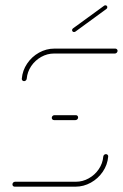

<svg xmlns="http://www.w3.org/2000/svg" viewBox="-20 -701 461 721"><path d="M377.8 -122.2Q381.5 -122.2 384.1 -119.6Q386.7 -117 386.3 -113Q383.7 -82.2 366.1 -56.3Q348.5 -30.4 321.3 -15.2Q294.1 0 263.3 0H35.2Q31.5 0 29.1 -2.4Q26.7 -4.8 26.7 -8.5Q26.7 -12.6 29.6 -15.6Q32.6 -18.5 36.7 -18.5H264.8Q290.4 -18.5 313.3 -31.3Q336.3 -44.1 350.9 -65.7Q365.6 -87.4 367.8 -113Q368.1 -116.7 370.9 -119.4Q373.7 -122.2 377.8 -122.2ZM273.3 -260Q273.3 -255.9 270.4 -253Q267.4 -250 263.3 -250H183Q179.3 -250 176.9 -252.4Q174.4 -254.8 174.4 -258.5Q174.4 -262.6 177.4 -265.6Q180.4 -268.5 184.4 -268.5H264.8Q268.5 -268.5 270.9 -266.1Q273.3 -263.7 273.3 -260ZM70.4 -396.3Q66.7 -396.3 64.1 -398.9Q61.5 -401.5 61.9 -405.6Q64.4 -436.3 81.9 -462.2Q99.3 -488.1 126.5 -503.3Q153.7 -518.5 184.4 -518.5H413Q416.3 -518.5 418.9 -516.1Q421.5 -513.7 421.5 -510.4Q421.5 -506.3 418.5 -503.1Q415.6 -500 411.5 -500H183Q157.4 -500 134.6 -487.2Q111.9 -474.4 97.2 -452.8Q82.6 -431.1 80.4 -405.6Q80 -401.9 77.2 -399.1Q74.4 -396.3 70.4 -396.3ZM257.8 -580.7Q254.8 -580.7 252.8 -582.8Q250.7 -584.8 250.7 -587.8Q250.7 -592.2 254.1 -594.4L371.1 -679.6Q373 -681.1 375.9 -681.1Q378.9 -681.1 380.9 -679.1Q383 -677 383 -674.1Q383 -669.6 379.6 -667.4L263 -582.2Q260.4 -580.7 257.8 -580.7Z"/></svg>

Font: 26F Galaxy Sans Hairline
Style: Italic
Weight: 50
Italic angle: -5°
Designer: C₂₉H₂₅N₃O₅
Version: Version 1.200